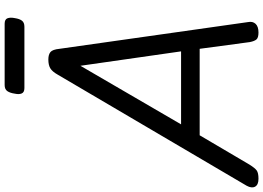

<svg xmlns="http://www.w3.org/2000/svg" viewBox="-208 -945 1132 826"><g transform="rotate(-90 358.0 -532.0)"><path d="M2 14Q-24 14 -32 -0.5Q-40 -15 -28 -37L450 -850Q463 -873 477 -881.5Q491 -890 515 -890Q536 -890 547 -881Q558 -872 561 -842L676 -31Q680 -11 668.5 1.5Q657 14 631 14Q609 14 601.5 5.5Q594 -3 590 -23L561 -239H189L63 -25Q48 -1 37.5 6.5Q27 14 2 14ZM236 -319H550L488 -752ZM392 -993Q374 -993 369 -1004.5Q364 -1016 368 -1034Q371 -1055 379 -1066.5Q387 -1078 405 -1078H669Q688 -1078 692.5 -1065.5Q697 -1053 693 -1034Q690 -1014 682 -1003.5Q674 -993 656 -993Z"/></g></svg>

Font: Playwrite AT
Style: Italic
Weight: 400
Italic angle: -13.0072°
Designer: Veronika Burian, José Scaglione
Foundry: TypeTogether
Version: Version 1.002